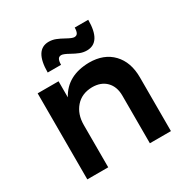

<svg xmlns="http://www.w3.org/2000/svg" viewBox="-169 -890 1004 1034"><g transform="rotate(-30 333.0 -373.0)"><path d="M601 -334V0H470V-296Q470 -352 438 -384.5Q406 -417 351 -417Q286 -416 248.5 -373Q211 -330 211 -263V0H81V-535H211V-435Q266 -538 403 -540Q495 -540 548 -484.5Q601 -429 601 -334ZM427 -602Q405 -602 384.5 -610Q364 -618 339 -632Q307 -650 294 -650Q279 -650 273 -638.5Q267 -627 267 -605H184Q184 -746 271 -746Q293 -746 313.5 -738Q334 -730 359 -716Q391 -698 404 -698Q419 -698 425 -709.5Q431 -721 431 -742H515Q515 -602 427 -602Z"/></g></svg>

Font: Gontserrat Medium
Style: Regular
Weight: 500
Designer: Julieta Ulanovsky
Foundry: Julieta Ulanovsky
Version: Version 6.001